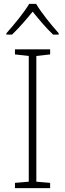

<svg xmlns="http://www.w3.org/2000/svg" viewBox="-20 -968 334 988"><path d="M166 -948H130C106 -906 50 -838 13 -797V-790H42C78 -824 118 -871 148 -908C178 -871 217 -824 253 -790H282V-797C245 -838 190 -906 166 -948ZM238 0V-27L167 -33V-680L238 -688V-714H57V-688L128 -680V-33L57 -27V0Z"/></svg>

Font: Noto Sans Thai Looped ExtraLight
Style: Regular
Weight: 200
Designer: Sasikarn Vongin, Ben Mitchell
Foundry: The Fontpad Ltd
Version: Version 1.001